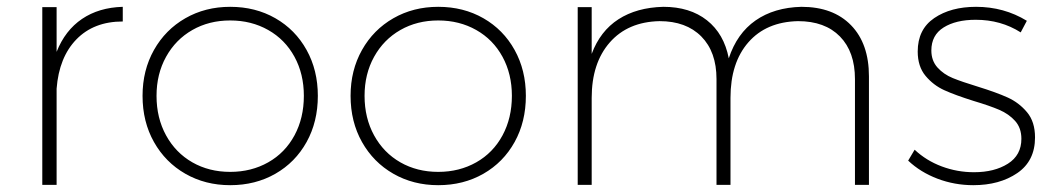

<svg xmlns="http://www.w3.org/2000/svg" viewBox="-20 -542 3092 563"><path d="M340 -522V-479Q255 -479 204 -426.5Q153 -374 146 -282V0H104V-521H146V-390Q171 -453 220.5 -486.5Q270 -520 340 -522Z M912 -261Q912 -185 879 -125.5Q846 -66 787.5 -32.5Q729 1 655 1Q582 1 523.5 -32.5Q465 -66 431.5 -125.5Q398 -185 398 -261Q398 -336 431.5 -395.5Q465 -455 523.5 -488.5Q582 -522 655 -522Q729 -522 787.5 -488.5Q846 -455 879 -395.5Q912 -336 912 -261ZM439 -261Q439 -196 467 -145Q495 -94 544 -66Q593 -38 655 -38Q717 -38 766.5 -66Q816 -94 843.5 -145Q871 -196 871 -261Q871 -325 843.5 -375.5Q816 -426 766.5 -454Q717 -482 655 -482Q593 -482 544 -454Q495 -426 467 -375.5Q439 -325 439 -261Z M1522 -261Q1522 -185 1489 -125.5Q1456 -66 1397.5 -32.5Q1339 1 1265 1Q1192 1 1133.5 -32.5Q1075 -66 1041.5 -125.5Q1008 -185 1008 -261Q1008 -336 1041.5 -395.5Q1075 -455 1133.5 -488.5Q1192 -522 1265 -522Q1339 -522 1397.5 -488.5Q1456 -455 1489 -395.5Q1522 -336 1522 -261ZM1049 -261Q1049 -196 1077 -145Q1105 -94 1154 -66Q1203 -38 1265 -38Q1327 -38 1376.5 -66Q1426 -94 1453.5 -145Q1481 -196 1481 -261Q1481 -325 1453.5 -375.5Q1426 -426 1376.5 -454Q1327 -482 1265 -482Q1203 -482 1154 -454Q1105 -426 1077 -375.5Q1049 -325 1049 -261Z M2528 -318V0H2487V-310Q2487 -390 2443 -435Q2399 -480 2320 -480Q2227 -478 2174.5 -418Q2122 -358 2122 -255V0H2081V-310Q2081 -390 2036.5 -435Q1992 -480 1914 -480Q1821 -478 1768 -417.5Q1715 -357 1715 -255V0H1674V-521H1715V-384Q1740 -451 1793.5 -485.5Q1847 -520 1925 -522Q2003 -522 2053 -482.5Q2103 -443 2117 -371Q2141 -444 2195.5 -482Q2250 -520 2330 -522Q2423 -522 2475.5 -468Q2528 -414 2528 -318Z M2841 -484Q2783 -484 2747 -461.5Q2711 -439 2711 -394Q2711 -364 2729 -344Q2747 -324 2774 -313Q2801 -302 2847 -288Q2902 -271 2935 -256Q2968 -241 2991.5 -213Q3015 -185 3015 -139Q3015 -70 2963 -34.5Q2911 1 2834 1Q2779 1 2729 -18Q2679 -37 2643 -71L2662 -103Q2696 -71 2741.5 -54Q2787 -37 2836 -37Q2896 -37 2935.5 -62Q2975 -87 2975 -135Q2975 -167 2956.5 -187.5Q2938 -208 2910 -220Q2882 -232 2835 -246Q2781 -263 2749 -277.5Q2717 -292 2694 -319.5Q2671 -347 2671 -391Q2671 -456 2719.5 -489Q2768 -522 2842 -522Q2924 -522 2991 -481L2973 -447Q2915 -484 2841 -484Z"/></svg>

Font: TypoPRO Montserrat
Style: Regular
Weight: 275
Designer: Julieta Ulanovsky
Foundry: Julieta Ulanovsky
Version: Version 6.001